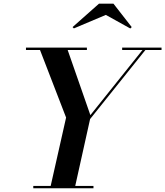

<svg xmlns="http://www.w3.org/2000/svg" viewBox="-20 -1004 882 1024"><path d="M247.5 0 332.5 -377 188.5 -750H336.5L462 -390L748.5 -748H764L460.5 -369L378.5 0ZM157.5 0V-12.5H478.5V0ZM118.5 -737.5V-750H443.5V-737.5ZM631.5 -737.5V-750H841.5V-737.5ZM374 -852.5 367 -859.5 508 -984.5H585L682.5 -859.5L675 -852L544.5 -924.5Z"/></svg>

Font: Bodoni Moda 18pt SemiBold
Style: Italic
Weight: 600
Italic angle: -13°
Designer: Owen Earl
Foundry: indestructible type
Version: Version 2.005